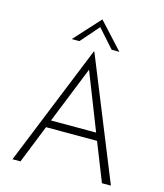

<svg xmlns="http://www.w3.org/2000/svg" viewBox="-134 -1038 974 1138"><g transform="rotate(15 353.0 -469.0)"><path d="M507 -235H194L100 0H51L351 -741H355L655 0H600ZM489 -281 352 -630 212 -281ZM451 -779 351 -891 253 -779H206L351 -938H352L498 -779Z"/></g></svg>

Font: Josefin Sans Light
Style: Regular
Weight: 300
Designer: Santiago Orozco
Foundry: Typemade
Version: Version 2.000